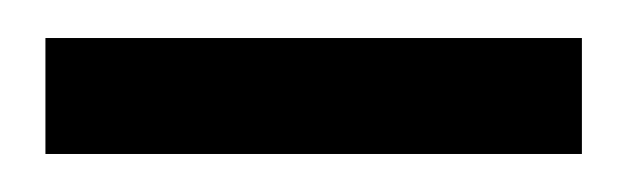

<svg xmlns="http://www.w3.org/2000/svg" viewBox="-20 -20 330 101"><path d="M3.9 61V0H286.1V61Z"/></svg>

Font: Lumene Sans Condensed
Style: Regular
Weight: 400
Width: 3
Designer: Deni Anggara
Version: Version 1.003;Glyphs 3.1.2 (3151)